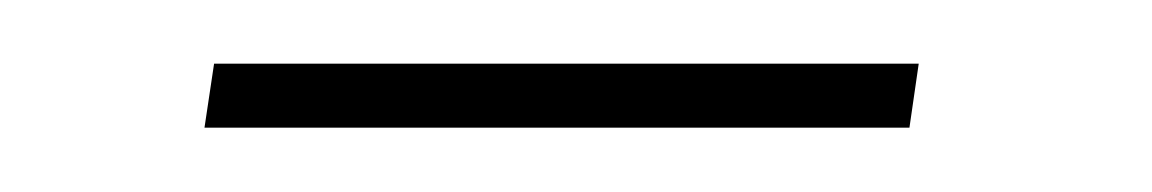

<svg xmlns="http://www.w3.org/2000/svg" viewBox="-20 -370 360 60"><path d="M43.9 -330.1 46.9 -350.1H267.1L264.2 -330.1Z"/></svg>

Font: Cooper Hewitt
Style: Thin Italic
Weight: 702
Designer: Village Type and Design LLC
Foundry: Cooper Hewitt Smithsonian Design Museum
Version: 1.000